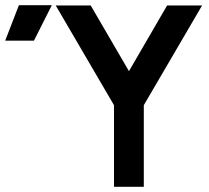

<svg xmlns="http://www.w3.org/2000/svg" viewBox="-207 -721 807 741"><path d="M-187 -564H-76L-7 -701H-134ZM438 -700 233 -347V-315H348L573 -700ZM8 -700 233 -315H348V-348L143 -700ZM233 -315V0H348V-315Z"/></svg>

Font: Unageo
Style: SemiBold
Weight: 600
Designer: Richard Sepsi
Foundry: Richard Sepsi
Version: Version 2.000